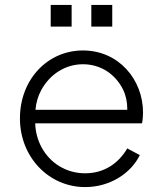

<svg xmlns="http://www.w3.org/2000/svg" viewBox="-20 -748 661 780"><path d="M271 -640V-728H186V-640ZM436 -640V-728H351V-640ZM326 12C427 12 512 -44 548 -118L497 -145C461 -84 403 -44 326 -44C250 -44 184 -84 148 -151C133 -180 124 -212 123 -247H557C560 -263 561 -278 561 -291C561 -425 462 -543 317 -543C173 -543 61 -425 61 -267C61 -110 178 12 326 12ZM124 -302C127 -331 134 -357 147 -381C182 -446 245 -487 317 -487C389 -487 448 -447 479 -386C491 -362 497 -335 497 -307C497 -305 497 -304 497 -302Z"/></svg>

Font: Plus Jakarta Sans Light
Style: Regular
Weight: 300
Designer: Gumpita Rahayu
Foundry: Tokotype
Version: Version 2.071;gftools[0.9.30]